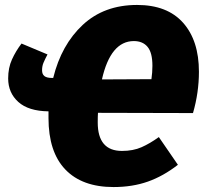

<svg xmlns="http://www.w3.org/2000/svg" viewBox="-20 -736 824 776"><path d="M376 -280Q375 -267 375 -241Q375 -126 473 -126Q518 -126 552 -141Q586 -156 622 -182L699 -70Q640 -24 577.5 -2Q515 20 439 20Q312 20 244 -51Q176 -122 176 -259V-286Q95 -287 54 -324Q13 -361 13 -419Q13 -462 28.5 -496Q44 -530 67 -560L172 -516Q162 -497 156 -483Q150 -469 150 -452Q150 -436 159.5 -428.5Q169 -421 190 -421H195Q228 -555 314.5 -635.5Q401 -716 534 -716Q656 -716 720 -644Q784 -572 784 -446Q784 -362 760 -279ZM392 -415 592 -416Q596 -443 596 -470Q596 -523 576.5 -546.5Q557 -570 521 -570Q427 -570 392 -415Z"/></svg>

Font: FiraGO Heavy
Style: Italic
Weight: 900
Italic angle: -8°
Designer: bBox Type GmbH
Foundry: bBox Type GmbH
Version: Version 1.001